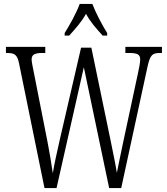

<svg xmlns="http://www.w3.org/2000/svg" viewBox="-20 -951 847 971"><path d="M307 -784V-771H330C362 -807 391 -838 415 -881C438 -838 467 -807 499 -771H522V-784C498 -822 464 -886 447 -931H383C367 -886 331 -822 307 -784ZM76 -632 205 0H266L404 -611L532 0H593L727 -618C740 -675 752 -683 789 -683H799V-714H614V-683H635C677 -683 689 -674 689 -650C689 -636 684 -609 678 -582L603 -232C590 -172 580 -121 571 -77C563 -127 552 -177 539 -242L442 -710H390L282 -243C268 -180 256 -129 247 -75C239 -128 233 -169 221 -230L150 -590C145 -616 140 -638 140 -651C140 -671 151 -683 192 -683H209V-714H10V-683H16C53 -683 67 -675 76 -632Z"/></svg>

Font: Noto Serif Bengali ExtraCondensed Light
Style: Regular
Weight: 300
Width: 2
Designer: Juan Bruce, Universal Thirst, Indian Type Foundry and the Monotype Design Team.
Foundry: Monotype Imaging Inc.
Version: Version 2.003